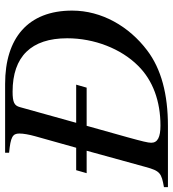

<svg xmlns="http://www.w3.org/2000/svg" viewBox="10 -712 693 770"><g transform="rotate(-90 357.0 -326.5)"><path d="M238 -326H391L403 -368H250L313 -594C319 -616 332 -623 375 -623C516 -623 589 -548 589 -404C589 -295 547 -188 479 -120C420 -60 336 -30 239 -30C193 -30 170 -41 170 -67C170 -80 176 -104 192 -162ZM130 -653V-637C193 -631 207 -623 207 -596C207 -580 203 -557 196 -532L150 -368H60L48 -326H138L73 -90C57 -31 48 -26 -8 -16V0H237C365 0 466 -27 540 -83C637 -156 700 -266 700 -384C700 -562 589 -653 406 -653Z"/></g></svg>

Font: XITS
Style: Italic
Weight: 400
Italic angle: -16.33°
Designer: MicroPress Inc., with final additions and corrections provided by Coen Hoffman, Elsevier (retired)
Version: Version 1.302